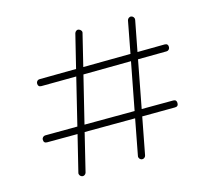

<svg xmlns="http://www.w3.org/2000/svg" viewBox="-102 -810 1056 955"><g transform="rotate(-15 426.0 -332.0)"><path d="M207 22Q200.2 20 196 13.7Q191.9 7.3 193.8 0.5L239.7 -186.5L82.5 -186Q65.4 -186 65.4 -204.1Q65.4 -211.4 70.6 -216.6Q75.7 -221.7 83 -221.7L248.5 -222.7L307.6 -464.8L127.9 -463.4Q110.4 -463.4 110.4 -481Q110.4 -488.3 115.2 -493.7Q120.1 -499 127.4 -499L316.4 -501L358.9 -673.8Q360.8 -680.7 367.2 -684.8Q373.5 -689 380.4 -686.5Q387.2 -684.6 391.6 -678.2Q396 -671.9 393.6 -665L353.5 -501L597.2 -503.4L628.4 -668Q629.9 -674.8 636 -679.2Q642.1 -683.6 649.4 -682.1Q656.2 -680.7 660.6 -674.6Q665 -668.5 663.6 -661.1L633.3 -503.4L773.4 -504.9Q791 -504.9 791 -487.3Q791 -480 786.1 -474.6Q781.2 -469.2 773.9 -469.2L626.5 -467.8L580.1 -224.1L742.7 -224.6Q759.8 -224.6 759.8 -207Q759.8 -189 742.2 -189L573.2 -188L536.6 3.4Q535.2 10.3 529.1 14.6Q522.9 19 515.6 17.6Q508.8 16.1 504.4 10Q500 3.9 501.5 -3.4L536.6 -188L276.4 -187L228.5 9.3Q226.6 16.1 220.2 20Q213.9 23.9 207 22ZM344.7 -465.3 285.2 -222.7 543.5 -223.6 590.3 -467.8Z"/></g></svg>

Font: Mikhak ExtraLight
Style: Regular
Weight: 200
Designer: Amin Abedi
Version: Version 3.3